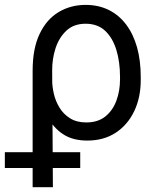

<svg xmlns="http://www.w3.org/2000/svg" viewBox="-64 -573 655 796"><path d="M71.3 203.1V-280.3Q71.3 -371.6 100.1 -432.1Q128.9 -492.7 178.7 -522.7Q228.5 -552.7 291 -552.7Q344.7 -552.7 387.2 -531.5Q429.7 -510.3 459.2 -470.9Q488.8 -431.6 504.2 -376.7Q519.5 -321.8 519.5 -253.9V-244.1Q520 -170.4 492.9 -113Q465.8 -55.7 416 -22.9Q366.2 9.8 297.9 9.8Q242.7 9.8 204.8 -12.2Q167 -34.2 141.4 -74.7Q115.7 -115.2 96.7 -170.9L152.3 -240.2Q152.3 -214.8 159.2 -184.6Q166 -154.3 182.4 -127.2Q198.7 -100.1 226.1 -82.8Q253.4 -65.4 293.9 -65.4Q341.8 -65.4 372.6 -90.1Q403.3 -114.7 418.5 -155.5Q433.6 -196.3 433.6 -244.1V-253.9Q433.6 -316.9 418.2 -366.7Q402.8 -416.5 371.6 -445.6Q340.3 -474.6 291 -474.6Q241.7 -474.6 210.9 -445.6Q180.2 -416.5 166 -372.1Q151.9 -327.6 152.3 -281.2L155.3 203.1ZM-43.9 123.5V58.1H268.6V123.5Z"/></svg>

Font: Inter
Style: Regular
Weight: 400
Designer: Rasmus Andersson
Foundry: rsms
Version: Version 4.000;git-8c9346024